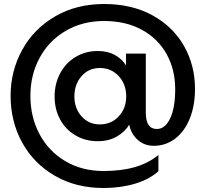

<svg xmlns="http://www.w3.org/2000/svg" viewBox="-20 -754 1028 960"><path d="M33 -275Q33 -399 91 -504.5Q149 -610 255.5 -672Q362 -734 500 -734Q640 -734 743 -677Q846 -620 900.5 -523.5Q955 -427 955 -310Q955 -226 929 -161.5Q903 -97 856 -61Q809 -25 749 -25Q703 -25 670.5 -53Q638 -81 628 -123L626 -131Q607 -97 566 -72.5Q525 -48 469 -48Q407 -48 357.5 -77Q308 -106 280.5 -157Q253 -208 253 -271Q253 -335 280.5 -387Q308 -439 357.5 -469Q407 -499 469 -499Q520 -499 557 -477.5Q594 -456 610 -426V-486H709V-191Q709 -109 764 -109Q806 -109 831 -162.5Q856 -216 856 -308Q856 -406 813 -483.5Q770 -561 689.5 -605Q609 -649 500 -649Q393 -649 309 -600Q225 -551 178.5 -465.5Q132 -380 132 -275Q132 -168 178 -82.5Q224 3 307 52Q390 101 497 101Q587 101 654.5 81.5Q722 62 772 21V102Q727 143 655 164.5Q583 186 497 186Q360 186 254.5 125Q149 64 91 -41Q33 -146 33 -275ZM611 -272Q611 -333 573.5 -373.5Q536 -414 479 -414Q424 -414 388 -373.5Q352 -333 352 -272Q352 -212 388 -172Q424 -132 479 -132Q536 -132 573.5 -172Q611 -212 611 -272Z"/></svg>

Font: Gmarket Sans TTF Medium
Style: Regular
Weight: 500
Designer: Creative Director : Sungho Lee; Art Director : Kiwoong Choi; Project Manager : Sori Yang, Jongwook Yoon; Font Designer :
Foundry: Sandoll Inc.
Version: Version 1.000;hotconv 1.0.109;makeotfexe 2.5.65596